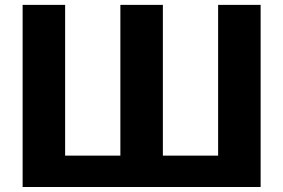

<svg xmlns="http://www.w3.org/2000/svg" viewBox="-20 -748 1133 768"><path d="M1022.5 -728.5V0H70.5V-728.5H240.5V-125.5H461.5V-728.5H631.5V-125.5H852.5V-728.5Z"/></svg>

Font: Lato
Style: Regular
Weight: 900
Designer: Lukasz Dziedzic with Adam Twardoch and Botio Nikoltchev
Foundry: tyPoland Lukasz Dziedzic
Version: Version 2.010; 2014-09-01; http://www.latofonts.com/; ttfaut